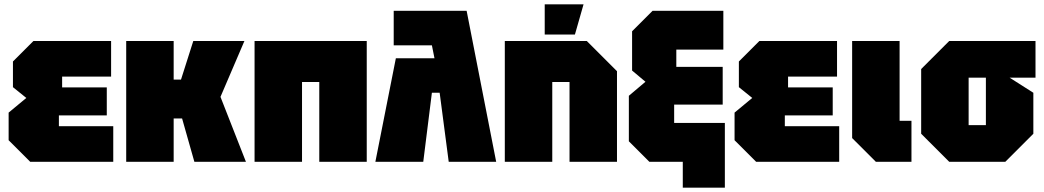

<svg xmlns="http://www.w3.org/2000/svg" viewBox="-20 -750 4840 890"><path d="M120 0 20 -100V-228L102 -296L40 -346V-465L135 -560H495V-395H268V-345H475V-215H253V-165H505V0Z M565 0V-560H785V-381H819L876 -560H1113L1002 -301L1120 0H881L824 -201H785V0Z M1160 0V-560H1680V0H1460V-370H1380V0Z M1805 -700H2143L2280 0H2060L2018 -320H1982L1942 0H1720L1815 -480H1994L1982 -540H1805Z M2320 0V-560H2700L2840 -420V0H2620V-370H2540V0ZM2505 -590V-730H2685L2645 -590Z M2990 0 2895 -95V-306L2972 -371L2910 -423V-605L3005 -700H3333V-520H3115V-440H3330V-265H3105V-180H3340V120H3145V0Z M3485 0 3385 -100V-228L3467 -296L3405 -346V-465L3500 -560H3860V-395H3633V-345H3840V-215H3618V-165H3870V0Z M3930 -560H4150V-190H4205V0H4040L3930 -110Z M4250 -130V-430L4380 -560H4780V-390H4660L4770 -320V-130L4640 0H4380ZM4470 -170H4550V-390H4470Z"/></svg>

Font: Tektur SemiCondensed Black
Style: Regular
Weight: 900
Width: 4
Designer: Adam Jagosz
Foundry: Adam Jagosz
Version: Version 1.005;gftools[0.9.30]